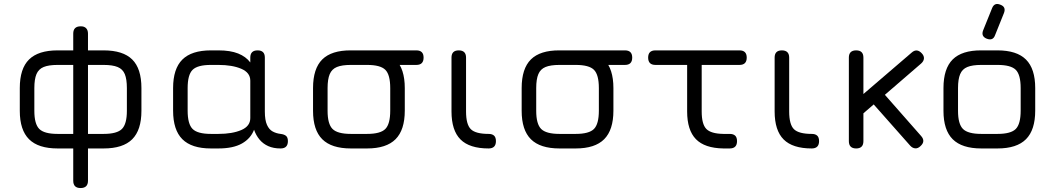

<svg xmlns="http://www.w3.org/2000/svg" viewBox="-20 -750 5330 970"><path d="M80 -190V-305Q80 -403.5 126.8 -449.5Q173.5 -495.5 271 -495.5H350V-580Q350 -617 387.5 -617Q405 -617.5 414.8 -607.8Q424.5 -598 424.5 -580V-495.5H503.5Q601.5 -495.5 648 -449.5Q694.5 -403.5 694.5 -305V-190Q694.5 -93 648 -46.5Q601.5 0 503.5 0H424.5V163Q424.5 200 387 200Q350 200 350 163V0H271Q173.5 0 126.8 -46.5Q80 -93 80 -190ZM153.5 -190Q153.5 -123.5 178.5 -98.5Q203.5 -73.5 271 -73.5H350V-422H271Q226 -422 200.5 -411.5Q175 -401 164.2 -375.5Q153.5 -350 153.5 -305ZM424.5 -73.5H503.5Q571 -73.5 596 -98.5Q621 -123.5 621 -190V-305Q621 -350 610.5 -375.5Q600 -401 574.2 -411.5Q548.5 -422 503.5 -422H424.5Z M854.5 -191V-305Q854.5 -402.5 901.2 -449Q948 -495.5 1045.5 -495.5H1083.5Q1143.5 -495.5 1183 -479.8Q1222.5 -464 1244.5 -434.5V-459Q1244.5 -495.5 1281.5 -495.5Q1318 -495.5 1318 -459V-187Q1318 -143 1328.8 -119.2Q1339.5 -95.5 1357.5 -85.8Q1375.5 -76 1397.5 -73.5Q1415 -71.5 1424.8 -63.8Q1434.5 -56 1434.5 -37Q1434.5 0 1397.5 0Q1361.5 0 1335.2 -11.8Q1309 -23.5 1291.2 -44.8Q1273.5 -66 1263.5 -94.5Q1246.5 -50 1202.2 -25Q1158 0 1083.5 0H1045.5Q948 0 901.2 -46.8Q854.5 -93.5 854.5 -191ZM928 -191Q928 -123.5 953 -98.5Q978 -73.5 1045.5 -73.5H1083.5Q1153.5 -73.5 1199 -93Q1244.5 -112.5 1244.5 -153.5V-342.5Q1244.5 -383 1199 -402.5Q1153.5 -422 1083.5 -422H1045.5Q978 -422 953 -397.2Q928 -372.5 928 -305Z M1764 -422Q1727 -422 1727 -459Q1727 -495.5 1764 -495.5H2083.5Q2120 -495.5 2120 -459Q2120 -422 2083.5 -422ZM1752.5 0Q1655 0 1608.2 -46.5Q1561.5 -93 1561.5 -190V-305Q1561.5 -403.5 1608.2 -449.8Q1655 -496 1752.5 -495.5H1834.5Q1932 -495.5 1978.5 -449Q2025 -402.5 2025 -305V-191Q2025 -93.5 1978.5 -46.8Q1932 0 1834.5 0ZM1635 -190Q1635 -123.5 1660 -98.5Q1685 -73.5 1752.5 -73.5H1834.5Q1902 -73.5 1926.8 -98.5Q1951.5 -123.5 1951.5 -191V-305Q1951.5 -372.5 1926.8 -397.2Q1902 -422 1834.5 -422H1752.5Q1707.5 -422 1682 -411.5Q1656.5 -401 1645.8 -375.5Q1635 -350 1635 -305Z M2448.5 0Q2352 0 2306.5 -45.5Q2261 -91 2261 -187V-459Q2261 -495.5 2297.5 -495.5Q2334.5 -495.5 2334.5 -459V-187Q2334.5 -121 2358.8 -97.2Q2383 -73.5 2448.5 -73.5Q2466.5 -73.5 2476 -64.8Q2485.5 -56 2485.5 -37Q2485.5 0 2448.5 0Z M2818 -422Q2781 -422 2781 -459Q2781 -495.5 2818 -495.5H3137.5Q3174 -495.5 3174 -459Q3174 -422 3137.5 -422ZM2806.5 0Q2709 0 2662.2 -46.5Q2615.5 -93 2615.5 -190V-305Q2615.5 -403.5 2662.2 -449.8Q2709 -496 2806.5 -495.5H2888.5Q2986 -495.5 3032.5 -449Q3079 -402.5 3079 -305V-191Q3079 -93.5 3032.5 -46.8Q2986 0 2888.5 0ZM2689 -190Q2689 -123.5 2714 -98.5Q2739 -73.5 2806.5 -73.5H2888.5Q2956 -73.5 2980.8 -98.5Q3005.5 -123.5 3005.5 -191V-305Q3005.5 -372.5 2980.8 -397.2Q2956 -422 2888.5 -422H2806.5Q2761.5 -422 2736 -411.5Q2710.5 -401 2699.8 -375.5Q2689 -350 2689 -305Z M3666.5 0Q3657.5 0 3650.8 0Q3644 0 3634.5 0Q3540 -1.5 3495.8 -47Q3451.5 -92.5 3451.5 -187V-459H3525V-187Q3525 -122.5 3548.5 -98.5Q3572 -74.5 3634.5 -73.5Q3641.5 -73.5 3649.2 -73.5Q3657 -73.5 3666.5 -73.5Q3684.5 -73.5 3694 -64.8Q3703.5 -56 3703.5 -37Q3703.5 0 3666.5 0ZM3291.5 -422Q3254.5 -422 3254.5 -459Q3254.5 -495.5 3291.5 -495.5H3716Q3752.5 -495.5 3752.5 -459Q3752.5 -422 3716 -422Z M4081 0Q3984.5 0 3939 -45.5Q3893.5 -91 3893.5 -187V-459Q3893.5 -495.5 3930 -495.5Q3967 -495.5 3967 -459V-187Q3967 -121 3991.2 -97.2Q4015.5 -73.5 4081 -73.5Q4099 -73.5 4108.5 -64.8Q4118 -56 4118 -37Q4118 0 4081 0Z M4305.5 0Q4268.5 0 4268.5 -37V-459Q4268.5 -495.5 4305.5 -495.5Q4342 -495.5 4342 -459V-275L4585.5 -484Q4612 -508 4637.5 -480Q4649 -467.5 4647.8 -454Q4646.5 -440.5 4633.5 -429L4450.5 -271L4633.5 -63Q4657.5 -36 4630 -11.5Q4617.5 0.5 4603.8 -0.5Q4590 -1.5 4578.5 -14L4394 -222.5L4342 -177.5V-37Q4342 0 4305.5 0Z M4965 -554.5Q4935 -566.5 4947 -597L4992 -708.5Q5004 -739 5034.5 -726Q5064 -715 5052 -684L5007 -572Q4996.5 -542.5 4965 -554.5ZM4937.5 0Q4840 0 4793.2 -46.5Q4746.5 -93 4746.5 -190V-305Q4746.5 -403.5 4793.2 -449.8Q4840 -496 4937.5 -495.5H5019.5Q5117 -495.5 5163.5 -449Q5210 -402.5 5210 -305V-191Q5210 -93.5 5163.5 -46.8Q5117 0 5019.5 0ZM4820 -190Q4820 -123.5 4845 -98.5Q4870 -73.5 4937.5 -73.5H5019.5Q5087 -73.5 5111.8 -98.5Q5136.5 -123.5 5136.5 -191V-305Q5136.5 -372.5 5111.8 -397.2Q5087 -422 5019.5 -422H4937.5Q4892.5 -422 4867 -411.5Q4841.5 -401 4830.8 -375.5Q4820 -350 4820 -305Z"/></svg>

Font: Jura Light SemiBold
Style: Regular
Weight: 600
Version: Version 5.106